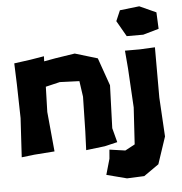

<svg xmlns="http://www.w3.org/2000/svg" viewBox="-59 -771 942 995"><g transform="rotate(-5 412.5 -273.5)"><path d="M702.1 -714.8 600.6 -703.1 577.1 -648.4 624 -566.4H710L792 -589.8L788.1 -675.8ZM608.4 -492.2 616.2 -398.4 627.9 -195.3 616.2 -3.9 565.4 23.4 483.4 11.7 479.5 58.6 456.1 140.6 561.5 168 651.4 164.1 729.5 109.4 776.4 -31.2 764.6 -234.4V-496.1L686.5 -492.2ZM31.2 -476.6 35.2 -367.2 39.1 -191.4 27.3 11.7 93.8 3.9 199.2 -3.9 179.7 -210.9 183.6 -341.8 257.8 -359.4 359.4 -355.5 371.1 -273.4 367.2 -93.8 363.3 3.9 460.9 -7.8 527.3 -23.4 507.8 -97.7 515.6 -320.3 464.8 -464.8 347.7 -500 246.1 -484.4 186.5 -473.6 187.5 -500 117.2 -488.3Z"/></g></svg>

Font: MaokenAssortedSans-Lite
Style: Lite
Weight: 400
Version: Version 1.400